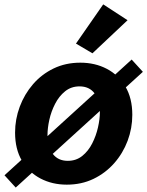

<svg xmlns="http://www.w3.org/2000/svg" viewBox="-38 -824 667 870"><path d="M264.6 12.7Q198.7 12.7 145.5 -15.1Q92.3 -43 61.3 -95.7Q30.3 -148.4 30.3 -223.1Q30.3 -283.7 51.5 -340.6Q72.8 -397.5 111.6 -442.4Q150.4 -487.3 204.8 -513.7Q259.3 -540 326.2 -540Q392.6 -540 445.8 -512.2Q499 -484.4 530.3 -431.6Q561.5 -378.9 561.5 -303.7Q561.5 -242.7 540.3 -186Q519 -129.4 479.5 -84.5Q439.9 -39.6 385.5 -13.4Q331.1 12.7 264.6 12.7ZM269 -95.2Q307.1 -95.2 334.7 -117.4Q362.3 -139.6 379.9 -174.3Q397.5 -209 406 -246.8Q414.6 -284.7 414.6 -315.4Q414.6 -369.1 390.6 -400.9Q366.7 -432.6 322.3 -432.6Q284.7 -432.6 257.1 -410.4Q229.5 -388.2 211.7 -353.5Q193.8 -318.8 185.5 -281Q177.2 -243.2 177.2 -211.9Q177.2 -158.2 201.2 -126.7Q225.1 -95.2 269 -95.2ZM33.2 25.9 -17.6 -29.8 558.6 -554.2 609.4 -498.5ZM380.9 -582.5 306.2 -626.5 429.7 -804.2 540 -732.4Z"/></svg>

Font: Schibsted Grotesk
Style: Bold Italic
Weight: 700
Italic angle: -12°
Designer: Bakken & Baeck AS, Henrik Kongsvoll
Foundry: Schibsted ASA
Version: Version 1.100;gftools[0.9.25]